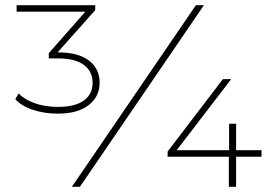

<svg xmlns="http://www.w3.org/2000/svg" viewBox="-20 -720 1062 740"><path d="M364 -401Q364 -348 322 -315Q280 -282 203 -282Q149 -282 104.5 -297.5Q60 -313 39 -338L52 -360Q73 -337 113 -322.5Q153 -308 203 -308Q269 -308 303 -332.5Q337 -357 337 -401Q337 -445 303 -470Q269 -495 202 -495H168V-515L309 -675H44V-700H347V-681L202 -518H205Q282 -518 323 -486.5Q364 -455 364 -401ZM735 -700H766L288 0H257ZM988 -116H890V0H862V-116H626V-136L839 -415H871L661 -141H863V-243H890V-141H988Z"/></svg>

Font: Montserrat Alternates ExLight
Style: Regular
Weight: 275
Designer: Julieta Ulanovsky
Foundry: Julieta Ulanovsky
Version: Version 7.200